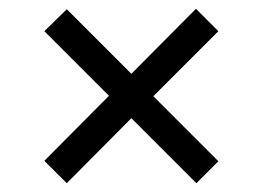

<svg xmlns="http://www.w3.org/2000/svg" viewBox="-20 -577 599 437"><path d="M132 -160 279 -308 427 -160 477 -210 329 -358 477 -506 426 -557 279 -409 132 -556 81 -506 228 -359 81 -211Z"/></svg>

Font: Noto Serif Test
Style: Bold
Weight: 700
Version: Version 1.000